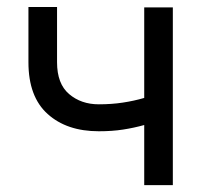

<svg xmlns="http://www.w3.org/2000/svg" viewBox="-20 -537 583 557"><path d="M266.6 -156.2Q173.8 -156.2 118.2 -206.3Q62.5 -256.3 62.5 -356.4V-516.6H145.5V-356.4Q145.5 -293.9 180.4 -264.2Q215.3 -234.4 266.6 -234.4Q303.7 -234.4 335.9 -239.3Q368.2 -244.1 398.4 -252.9V-515.6H481.4V0H398.4V-174.3Q368.7 -166 336.9 -161.1Q305.2 -156.2 266.6 -156.2Z"/></svg>

Font: Inter Display
Style: Regular
Weight: 400
Designer: Rasmus Andersson
Foundry: rsms
Version: Version 4.000;git-37864ae